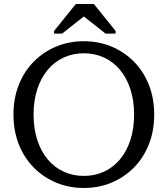

<svg xmlns="http://www.w3.org/2000/svg" viewBox="-20 -925 834 955"><path d="M397 10Q323 10 259.5 -16.5Q196 -43 148 -91.5Q100 -140 73.5 -207Q47 -274 47 -355Q47 -436 73.5 -503Q100 -570 148 -618.5Q196 -667 259.5 -693.5Q323 -720 397 -720Q471 -720 534.5 -693.5Q598 -667 646 -618.5Q694 -570 720.5 -503Q747 -436 747 -355Q747 -274 720.5 -207Q694 -140 646 -91.5Q598 -43 534.5 -16.5Q471 10 397 10ZM397 -50Q451 -50 497 -71Q543 -92 576.5 -132Q610 -172 628.5 -228.5Q647 -285 647 -355Q647 -425 628.5 -481.5Q610 -538 576.5 -578Q543 -618 497 -639Q451 -660 397 -660Q343 -660 297 -639Q251 -618 217.5 -578Q184 -538 165.5 -481.5Q147 -425 147 -355Q147 -285 165.5 -228.5Q184 -172 217.5 -132Q251 -92 297 -71Q343 -50 397 -50ZM447 -905H357L249 -771V-758H289L397 -843L505 -758H555V-771Z"/></svg>

Font: Roboto Serif 20pt
Style: Regular
Weight: 400
Designer: Greg Gazdowicz
Foundry: Commercial Type
Version: Version 1.008